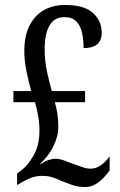

<svg xmlns="http://www.w3.org/2000/svg" viewBox="-20 -744 482 774"><path d="M324 10Q294 10 272 2Q250 -6 229 -14Q210 -23 192 -29Q174 -35 150 -35Q126 -35 105 -27Q84 -19 64 -7L49 2V-44L68 -59Q92 -77 115.5 -117.5Q139 -158 139 -217Q139 -247 134 -276Q129 -305 121 -332H34V-377H106Q96 -412 87 -455Q78 -498 78 -540Q78 -626 122 -675Q166 -724 243 -724Q319 -724 354.5 -692Q390 -660 390 -612Q390 -550 317 -550Q317 -582 311 -610.5Q305 -639 288.5 -657Q272 -675 240 -675Q199 -675 179.5 -641Q160 -607 160 -545Q160 -498 170 -452.5Q180 -407 189 -377H323V-332H201Q208 -308 211.5 -285Q215 -262 215 -233Q215 -194 195 -154Q175 -114 143 -85L144 -82Q161 -94 176 -99Q191 -104 203 -104Q220 -104 240 -96.5Q260 -89 276 -83Q292 -78 310.5 -71Q329 -64 346 -64Q367 -64 387.5 -78.5Q408 -93 422 -114V-57Q413 -44 398.5 -28.5Q384 -13 365.5 -1.5Q347 10 324 10Z"/></svg>

Font: Noto Serif Lao ExtraCondensed
Style: Regular
Weight: 400
Width: 2
Designer: Monotype Design Team
Foundry: Monotype Imaging Inc.
Version: Version 2.003; ttfautohint (v1.8.4.7-5d5b)